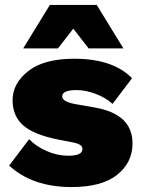

<svg xmlns="http://www.w3.org/2000/svg" viewBox="-20 -748 576 778"><path d="M480 -552H339L277 -632L215 -552H74L182 -728H372ZM270 10Q112 10 17 -77L98 -184Q126 -155 169 -136Q212 -117 257 -117Q314 -117 314 -144Q314 -154 305 -160.5Q296 -167 270 -172L218 -182Q117 -202 74 -240Q31 -278 31 -342Q31 -410 94.5 -460Q158 -510 281 -510Q438 -510 515 -431L436 -327Q409 -352 368 -367.5Q327 -383 290 -383Q232 -383 232 -357Q232 -336 286 -326L366 -312Q517 -285 517 -167Q517 -89 454.5 -39.5Q392 10 270 10Z"/></svg>

Font: Elaine Sans ExtraBold
Style: Regular
Weight: 800
Designer: Wei Huang
Foundry: Wei Huang
Version: Version 2.001;December 24, 2019;FontCreator 12.0.0.2547 64-b